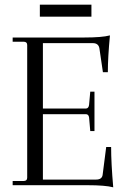

<svg xmlns="http://www.w3.org/2000/svg" viewBox="-20 -790 542 819"><path d="M150 -719V-770H370V-719ZM463 9Q429 0 353 0H34V-18H81Q96 -18 96 -32V-598Q96 -612 81 -612H34V-630H339Q415 -630 449 -639Q440 -545 440 -482H419L404 -584Q400 -606 376 -606H163V-327H346Q358 -327 360 -343L365 -399H383V-231H365L360 -289Q358 -303 346 -303H163V-24H390Q416 -24 418 -46L433 -163H454Q454 -94 463 9Z"/></svg>

Font: Arapey Thin
Style: Regular
Weight: 100
Designer: Eduardo Rodriguez Tunni
Foundry: Eduardo Rodriguez Tunni
Version: Version 4.000;hotconv 1.0.109;makeotfexe 2.5.65596